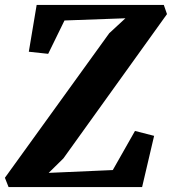

<svg xmlns="http://www.w3.org/2000/svg" viewBox="-37 -763 701 783"><path d="M-2 0 -17 -38 408.5 -627.5 474.5 -688.5 226 -679.5 159.5 -543.5 80.5 -552 112.5 -743H631L644 -705.5L221.5 -117L161.5 -58L423 -69.5L513.5 -229L591.5 -209L542.5 0Z"/></svg>

Font: Merriweather 36pt ExtraBold
Style: Italic
Weight: 800
Italic angle: -7.8°
Version: Version 2.101